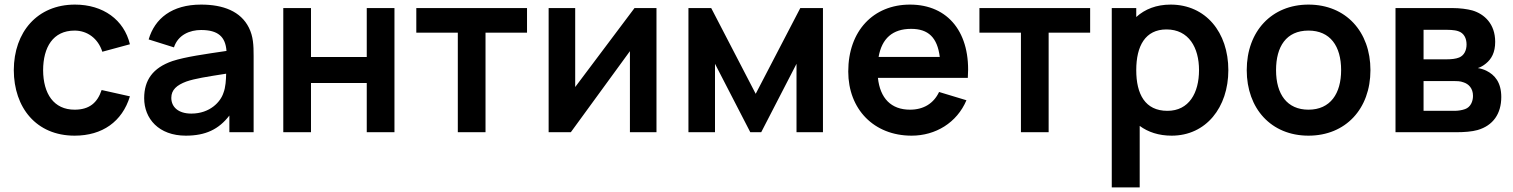

<svg xmlns="http://www.w3.org/2000/svg" viewBox="-20 -575 6579 835"><path d="M304.5 15C425 15 511.5 -46 545 -156L422 -183.5C403.5 -128 368.5 -98 304.5 -98C214 -98 168 -167 167.5 -270C168 -369 210 -442 304.5 -442C359.5 -442 406.5 -408 425 -350L545 -382.5C519.5 -489 428.5 -555 306 -555C142 -555 40.5 -435.5 40 -270C40.5 -107 137.5 15 304.5 15Z M788 15C874 15 931.5 -12.5 977.5 -72.5V0H1083V-331.5C1083 -378 1081.5 -416.5 1062.5 -454.5C1027 -526 950.5 -555 854.5 -555C727.5 -555 653 -494.5 626.5 -403.5L736.5 -369C754.5 -424 806 -444.5 854.5 -444.5C928 -444.5 960.5 -415.5 965 -353.5C870.5 -339.5 787 -328 730 -309.5C644.5 -280 607 -226.5 607 -148C607 -59 670.5 15 788 15ZM725 -149.5C725 -184.5 749 -205 790.5 -220.5C828.5 -233.5 877.5 -241 963.5 -254.5C963 -229.5 961.5 -195 951.5 -170.5C939.5 -133 894 -81 812 -81C755 -81 725 -110 725 -149.5Z M1212 0H1332.5V-214H1575V0H1695.5V-540H1575V-327H1332.5V-540H1212Z M1971 0H2091.5V-433H2272V-540H1790.5V-433H1971Z M2835 -540H2739.5L2481.5 -196.5V-540H2366V0H2462.5L2719.5 -352.5V0H2835Z M2974 0H3089.5V-297.5L3243 0H3290.5L3444 -297.5V0H3559V-540H3460.5L3266.5 -167L3073 -540H2974Z M3944.5 15C4048.5 15 4141.5 -41 4183 -139L4064 -175C4040.5 -125 3996.5 -98 3937.5 -98C3855.5 -98 3807.5 -147.5 3798 -236.5H4189C4203 -431 4105 -555 3937.5 -555C3778.5 -555 3669 -441 3669 -264C3669 -100 3780.5 15 3944.5 15ZM3801 -327.5C3815 -407.5 3861.5 -449.5 3942.5 -449.5C4017 -449.5 4056.5 -412 4067 -327.5Z M4420 0H4540.5V-433H4721V-540H4239.5V-433H4420Z M5075.5 15C5225 15 5322 -108 5322 -270C5322 -434 5224 -555 5071 -555C5009.5 -555 4959.5 -535.5 4921.5 -501V-540H4815V240H4936.5V-27.5C4973 -0.5 5019.5 15 5075.5 15ZM4921.5 -270C4921.5 -375.5 4961 -447 5053 -447C5150 -447 5194.5 -368 5194.5 -270C5194.5 -171 5151 -93 5057 -93C4960 -93 4921.5 -165.5 4921.5 -270Z M5670.5 15C5832 15 5940 -101.5 5940 -270C5940 -437 5833.5 -555 5670.5 -555C5511 -555 5402 -439.5 5402 -270C5402 -103 5508 15 5670.5 15ZM5529.5 -270C5529.5 -372 5573.5 -442 5670.5 -442C5765 -442 5812.5 -374.5 5812.5 -270C5812.5 -168.5 5766 -98 5670.5 -98C5577.5 -98 5529.5 -165 5529.5 -270Z M6049 0H6314.5C6347.5 0 6381.5 -2.5 6406 -9.5C6473.5 -29 6509 -80.5 6509 -153C6509 -217 6480.5 -249.5 6444 -267.5C6433 -273 6419.5 -277 6407 -279C6419 -282.5 6431 -289.5 6442.5 -299C6466.5 -318.5 6482.5 -347 6482.5 -393C6482.5 -471 6435.5 -514 6383.5 -529.5C6361.5 -535.5 6330 -540 6294.5 -540H6049ZM6171 -93V-222.5H6303.5C6313.5 -222.5 6331 -222.5 6344.5 -217C6367 -210 6386 -191 6386 -158C6386 -134 6375.5 -109 6351.5 -100.5C6338 -95.5 6320 -93 6306 -93ZM6171 -317V-445.5H6268.5C6275 -445.5 6304.5 -445.5 6321.5 -439.5C6347 -431.5 6358 -408 6358 -381.5C6358 -356 6347.5 -334 6326 -325C6312 -319 6291 -317 6271 -317Z"/></svg>

Font: Manrope
Style: Bold
Weight: 700
Designer: Mikhail Sharanda
Foundry: Mikhail Sharanda
Version: Version 4.505;FEAKit 1.0